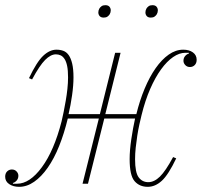

<svg xmlns="http://www.w3.org/2000/svg" viewBox="-29 -710 780 742"><path d="M45 12Q22 12 6.5 1.5Q-9 -9 -9 -27Q-9 -40 -1.5 -47.5Q6 -55 17 -55Q28 -55 35 -47.5Q42 -40 42 -31Q42 -20 35.5 -12.5Q29 -5 21 -3V0H37Q86 0 133 -64Q180 -128 209 -241Q213 -257 217 -277.5Q221 -298 225 -320.5Q229 -343 231.5 -366.5Q234 -390 234 -411Q234 -438 230.5 -455Q227 -472 220.5 -482Q214 -492 205.5 -496Q197 -500 187 -500Q167 -500 145.5 -478.5Q124 -457 95 -403L83 -408Q113 -471 138 -494.5Q163 -518 189 -518Q204 -518 216 -513.5Q228 -509 236.5 -497Q245 -485 250 -464Q255 -443 255 -411Q255 -380 249.5 -341.5Q244 -303 236 -269H357L416 -506H437L378 -269H498Q511 -322 530 -367.5Q549 -413 572.5 -446.5Q596 -480 623 -499Q650 -518 679 -518Q702 -518 716.5 -507.5Q731 -497 731 -479Q731 -466 723.5 -458.5Q716 -451 705 -451Q694 -451 687 -458.5Q680 -466 680 -475Q680 -486 686.5 -493.5Q693 -501 701 -503V-506H687Q664 -506 640 -489.5Q616 -473 593.5 -442Q571 -411 551.5 -366.5Q532 -322 518 -265Q514 -249 509.5 -228.5Q505 -208 501.5 -185.5Q498 -163 495.5 -139.5Q493 -116 493 -95Q493 -43 507 -24.5Q521 -6 544 -6Q567 -6 589 -27.5Q611 -49 640 -103L652 -98Q622 -35 596.5 -11.5Q571 12 542 12Q510 12 491 -10Q472 -32 472 -95Q472 -129 478.5 -172.5Q485 -216 493 -252H374L311 0H290L353 -252H233Q219 -194 199.5 -145.5Q180 -97 155.5 -62Q131 -27 103 -7.5Q75 12 45 12ZM372 -642Q361 -642 356 -648Q351 -654 351 -662Q351 -670 355 -677Q358 -682 363.5 -686Q369 -690 378 -690Q389 -690 394 -684Q399 -678 399 -670Q399 -662 395 -655Q392 -650 386.5 -646Q381 -642 372 -642ZM554 -642Q543 -642 538 -648Q533 -654 533 -662Q533 -670 537 -677Q540 -682 545.5 -686Q551 -690 560 -690Q571 -690 576 -684Q581 -678 581 -670Q581 -662 577 -655Q574 -650 568.5 -646Q563 -642 554 -642Z"/></svg>

Font: IBM Plex Serif Thin
Style: Italic
Weight: 100
Italic angle: -14°
Designer: Mike Abbink, Paul van der Laan, Pieter van Rosmalen
Foundry: Bold Monday
Version: Version 3.001